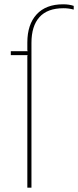

<svg xmlns="http://www.w3.org/2000/svg" viewBox="-20 -865 360 885"><path d="M319.8 -837.9V-820.8Q296.9 -827.1 272.9 -827.1Q198.7 -827.1 161.9 -786.1Q125 -745.1 125 -667V0H106V-607.9L107.9 -610.8H29.8V-628.9H107.9L106 -632.8V-668.9Q106 -752 148.7 -798.6Q191.4 -845.2 271 -845.2Q298.8 -845.2 319.8 -837.9Z"/></svg>

Font: Sinkin Sans 100 Thin
Style: Regular
Weight: 100
Designer: Keith Bates
Foundry: K-Type
Version: Sinkin Sans (version 1.0)  by Keith Bates   •   © 2014   www